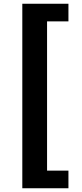

<svg xmlns="http://www.w3.org/2000/svg" viewBox="-20 -830 440 1024"><path d="M99 174H345V80H231V-716H345V-810H99Z"/></svg>

Font: Noto Sans CJK JP Black
Style: Regular
Weight: 900
Designer: Ryoko NISHIZUKA (kana & ideographs); Paul D. Hunt (Latin, Greek & Cyrillic); Wenlong ZHANG (bopomofo); Sandoll Communica
Foundry: Adobe Systems Incorporated
Version: Version 1.004;PS 1.004;hotconv 1.0.82;makeotf.lib2.5.63406